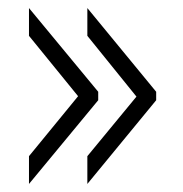

<svg xmlns="http://www.w3.org/2000/svg" viewBox="-20 -570 455 477"><path d="M52 -113V-182L174 -331L52 -481V-550L224 -342V-321ZM197 -113V-182L319 -330L197 -481V-550L368 -342V-321Z"/></svg>

Font: Oswald ExtraLight
Style: Regular
Weight: 250
Designer: Vernon Adams
Foundry: Vernon Adams
Version: Version 4.103;gftools[0.9.33.dev8+g029e19f]